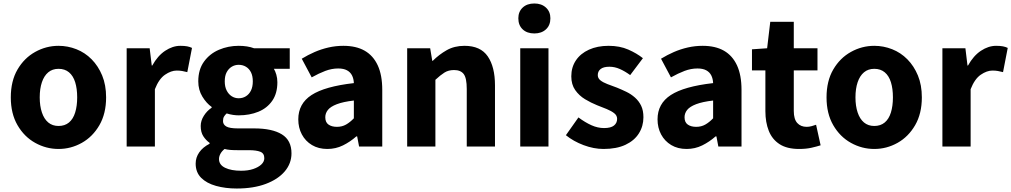

<svg xmlns="http://www.w3.org/2000/svg" viewBox="-20 -841 5804 1102"><path d="M316 14Q245 14 182 -21Q119 -56 80.5 -122.5Q42 -189 42 -282Q42 -376 80.5 -442Q119 -508 182 -543Q245 -578 316 -578Q369 -578 418.5 -558.5Q468 -539 506 -500.5Q544 -462 566.5 -407.5Q589 -353 589 -282Q589 -189 550.5 -122.5Q512 -56 449.5 -21Q387 14 316 14ZM316 -118Q352 -118 376 -138Q400 -158 411.5 -195.5Q423 -233 423 -282Q423 -332 411.5 -369Q400 -406 376 -426Q352 -446 316 -446Q281 -446 257 -426Q233 -406 220.5 -369Q208 -332 208 -282Q208 -233 220.5 -195.5Q233 -158 257 -138Q281 -118 316 -118Z M707 0V-564H839L851 -465H854Q885 -521 928 -549.5Q971 -578 1015 -578Q1039 -578 1054.5 -575Q1070 -572 1082 -566L1055 -427Q1039 -431 1025.5 -433.5Q1012 -436 994 -436Q962 -436 927 -412Q892 -388 869 -329V0Z M1339 241Q1274 241 1220 226Q1166 211 1134.5 179.5Q1103 148 1103 98Q1103 63 1123.5 33.5Q1144 4 1183 -16V-21Q1162 -36 1147 -59Q1132 -82 1132 -118Q1132 -148 1150 -176.5Q1168 -205 1195 -223V-227Q1165 -248 1141.5 -286.5Q1118 -325 1118 -374Q1118 -442 1151 -487.5Q1184 -533 1237 -555.5Q1290 -578 1350 -578Q1375 -578 1397.5 -574.5Q1420 -571 1438 -564H1643V-446H1552Q1560 -433 1566 -412.5Q1572 -392 1572 -369Q1572 -305 1542.5 -262.5Q1513 -220 1462.5 -199.5Q1412 -179 1350 -179Q1335 -179 1317.5 -181.5Q1300 -184 1281 -190Q1271 -181 1265.5 -171.5Q1260 -162 1260 -146Q1260 -126 1279 -115Q1298 -104 1346 -104H1439Q1542 -104 1597.5 -70Q1653 -36 1653 39Q1653 97 1614.5 142.5Q1576 188 1505.5 214.5Q1435 241 1339 241ZM1350 -277Q1373 -277 1391.5 -288.5Q1410 -300 1420.5 -321.5Q1431 -343 1431 -374Q1431 -405 1420.5 -426Q1410 -447 1391.5 -458Q1373 -469 1350 -469Q1328 -469 1310 -458Q1292 -447 1281 -426.5Q1270 -406 1270 -374Q1270 -343 1281 -321.5Q1292 -300 1310 -288.5Q1328 -277 1350 -277ZM1364 139Q1404 139 1433.5 129Q1463 119 1480 103Q1497 87 1497 67Q1497 39 1474 30Q1451 21 1409 21H1348Q1320 21 1301.5 19.5Q1283 18 1269 14Q1253 27 1245 42Q1237 57 1237 72Q1237 105 1272 122Q1307 139 1364 139Z M1859 14Q1808 14 1770.5 -8.5Q1733 -31 1712.5 -69.5Q1692 -108 1692 -156Q1692 -246 1768 -295.5Q1844 -345 2011 -364Q2010 -389 2000.5 -408Q1991 -427 1971.5 -437.5Q1952 -448 1921 -448Q1884 -448 1847 -434Q1810 -420 1769 -397L1712 -504Q1748 -526 1786 -542.5Q1824 -559 1865.5 -568.5Q1907 -578 1951 -578Q2024 -578 2073 -550Q2122 -522 2148 -466Q2174 -410 2174 -325V0H2041L2030 -58H2025Q1990 -27 1948.5 -6.5Q1907 14 1859 14ZM1914 -113Q1943 -113 1966 -126Q1989 -139 2011 -162V-264Q1950 -257 1913.5 -243Q1877 -229 1862 -210Q1847 -191 1847 -168Q1847 -139 1865.5 -126Q1884 -113 1914 -113Z M2317 0V-564H2449L2461 -492H2464Q2500 -528 2544 -553Q2588 -578 2646 -578Q2738 -578 2779.5 -517.5Q2821 -457 2821 -351V0H2659V-330Q2659 -393 2641.5 -416Q2624 -439 2586 -439Q2554 -439 2531 -424.5Q2508 -410 2479 -383V0Z M2966 0V-564H3128V0ZM3047 -649Q3005 -649 2980 -672.5Q2955 -696 2955 -736Q2955 -774 2980 -797.5Q3005 -821 3047 -821Q3088 -821 3113.5 -797.5Q3139 -774 3139 -736Q3139 -696 3113.5 -672.5Q3088 -649 3047 -649Z M3444 14Q3388 14 3329.5 -8Q3271 -30 3228 -65L3300 -167Q3339 -138 3375 -122Q3411 -106 3447 -106Q3486 -106 3504 -120.5Q3522 -135 3522 -159Q3522 -178 3505.5 -191Q3489 -204 3462.5 -215Q3436 -226 3407 -237Q3372 -251 3338 -271.5Q3304 -292 3281.5 -324Q3259 -356 3259 -403Q3259 -455 3285.5 -494.5Q3312 -534 3360.5 -556Q3409 -578 3473 -578Q3537 -578 3586 -556.5Q3635 -535 3670 -507L3597 -410Q3567 -432 3537.5 -445Q3508 -458 3478 -458Q3444 -458 3427.5 -445Q3411 -432 3411 -410Q3411 -392 3426 -380Q3441 -368 3466 -358.5Q3491 -349 3521 -338Q3548 -327 3575 -314Q3602 -301 3624.5 -281Q3647 -261 3660 -234Q3673 -207 3673 -168Q3673 -117 3647 -75.5Q3621 -34 3570 -10Q3519 14 3444 14Z M3921 14Q3870 14 3832.5 -8.5Q3795 -31 3774.5 -69.5Q3754 -108 3754 -156Q3754 -246 3830 -295.5Q3906 -345 4073 -364Q4072 -389 4062.5 -408Q4053 -427 4033.5 -437.5Q4014 -448 3983 -448Q3946 -448 3909 -434Q3872 -420 3831 -397L3774 -504Q3810 -526 3848 -542.5Q3886 -559 3927.5 -568.5Q3969 -578 4013 -578Q4086 -578 4135 -550Q4184 -522 4210 -466Q4236 -410 4236 -325V0H4103L4092 -58H4087Q4052 -27 4010.5 -6.5Q3969 14 3921 14ZM3976 -113Q4005 -113 4028 -126Q4051 -139 4073 -162V-264Q4012 -257 3975.5 -243Q3939 -229 3924 -210Q3909 -191 3909 -168Q3909 -139 3927.5 -126Q3946 -113 3976 -113Z M4566 14Q4497 14 4454.5 -13.5Q4412 -41 4392.5 -90Q4373 -139 4373 -203V-437H4296V-558L4383 -564L4401 -716H4536V-564H4672V-437H4536V-204Q4536 -157 4556 -135Q4576 -113 4610 -113Q4624 -113 4638.5 -117Q4653 -121 4664 -125L4690 -7Q4668 0 4637.5 7Q4607 14 4566 14Z M4998 14Q4927 14 4864 -21Q4801 -56 4762.5 -122.5Q4724 -189 4724 -282Q4724 -376 4762.5 -442Q4801 -508 4864 -543Q4927 -578 4998 -578Q5051 -578 5100.5 -558.5Q5150 -539 5188 -500.5Q5226 -462 5248.5 -407.5Q5271 -353 5271 -282Q5271 -189 5232.5 -122.5Q5194 -56 5131.5 -21Q5069 14 4998 14ZM4998 -118Q5034 -118 5058 -138Q5082 -158 5093.5 -195.5Q5105 -233 5105 -282Q5105 -332 5093.5 -369Q5082 -406 5058 -426Q5034 -446 4998 -446Q4963 -446 4939 -426Q4915 -406 4902.5 -369Q4890 -332 4890 -282Q4890 -233 4902.5 -195.5Q4915 -158 4939 -138Q4963 -118 4998 -118Z M5389 0V-564H5521L5533 -465H5536Q5567 -521 5610 -549.5Q5653 -578 5697 -578Q5721 -578 5736.5 -575Q5752 -572 5764 -566L5737 -427Q5721 -431 5707.5 -433.5Q5694 -436 5676 -436Q5644 -436 5609 -412Q5574 -388 5551 -329V0Z"/></svg>

Font: Noto Sans HK Thin ExtraBold
Style: Regular
Weight: 800
Version: Version 2.004-H2;hotconv 1.0.118;makeotfexe 2.5.65603